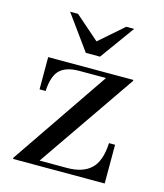

<svg xmlns="http://www.w3.org/2000/svg" viewBox="-112 -832 780 915"><g transform="rotate(15 278.0 -374.0)"><path d="M75 -353V-512H495V-507L163 -25H298Q376 -25 416.5 -63.5Q457 -102 461 -191H491V0H39V-6L367 -487H235Q171 -487 140 -457.5Q109 -428 105 -353ZM243 -578 120 -748H159L278 -644L397 -748H436L313 -578Z"/></g></svg>

Font: Justus
Style: Versalitas
Weight: 400
Version: Version 001.001